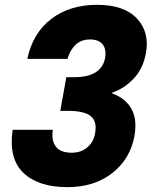

<svg xmlns="http://www.w3.org/2000/svg" viewBox="-20 -767 645 793"><path d="M92.8 -523.9Q115.7 -630.9 191.9 -689Q268.1 -747.1 380.9 -747.1Q492.2 -747.1 545.2 -690.9Q598.1 -634.8 583 -548.8Q571.3 -482.9 531.2 -441.4Q491.2 -399.9 443.8 -384.8V-380.9Q497.6 -361.8 522.5 -318.1Q547.4 -274.4 535.2 -205.1Q518.1 -110.8 444.1 -52.5Q370.1 5.9 257.8 5.9Q138.2 5.9 76.7 -53Q15.1 -111.8 32.2 -231H198.2Q191.4 -186.5 210.7 -161.4Q230 -136.2 275.9 -136.2Q314.9 -136.2 341.1 -158.7Q367.2 -181.2 373 -217.8Q381.3 -266.1 354.5 -287.6Q327.6 -309.1 261.2 -309.1H229L253.9 -448.2H286.1Q399.4 -448.2 414.1 -527.8Q419.9 -564.5 403.6 -584.2Q387.2 -604 352.1 -604Q314 -604 291.3 -581.3Q268.6 -558.6 258.8 -523.9Z"/></svg>

Font: Poppins
Style: Bold Italic
Weight: 700
Italic angle: -10°
Designer: Ninad Kale (Devanagari), Jonny Pinhorn (Latin)
Foundry: Indian Type Foundry
Version: Version 3.200;PS 1.000;hotconv 16.6.54;makeotf.lib2.5.65590